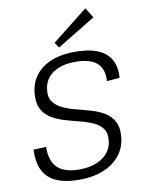

<svg xmlns="http://www.w3.org/2000/svg" viewBox="-101 -1006 801 1081"><g transform="rotate(-10 300.0 -465.5)"><path d="M265 7Q144 7 88.5 -45Q33 -97 39 -205L111 -208Q109 -128 149 -89Q189 -50 273 -50Q353 -50 404.5 -84Q456 -118 464 -178Q470 -222 451.5 -248.5Q433 -275 398.5 -290.5Q364 -306 321.5 -316.5Q279 -327 237 -339.5Q195 -352 161 -373.5Q127 -395 110 -432Q93 -469 101 -529Q114 -613 182.5 -660Q251 -707 363 -707Q481 -707 537 -660Q593 -613 586 -519L513 -513Q517 -583 478.5 -617Q440 -651 355 -651Q278 -651 229.5 -619Q181 -587 173 -529Q166 -483 185 -456Q204 -429 238.5 -413Q273 -397 315 -386.5Q357 -376 399.5 -363.5Q442 -351 475.5 -330Q509 -309 526.5 -273Q544 -237 536 -178Q528 -122 492 -80Q456 -38 398 -15.5Q340 7 265 7ZM500 -880 280 -746 260 -777 464 -938Z"/></g></svg>

Font: Pathway Extreme 28pt Light
Style: Italic
Weight: 300
Italic angle: -8°
Designer: Eduardo Rodriguez Tunni
Foundry: Eduardo Rodriguez Tunni
Version: Version 1.001;gftools[0.9.26]